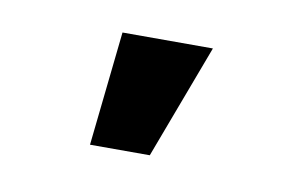

<svg xmlns="http://www.w3.org/2000/svg" viewBox="-34 -808 379 247"><g transform="rotate(10 156.0 -684.5)"><path d="M93.8 -609.9 109.9 -759.3H228L171.9 -609.9Z"/></g></svg>

Font: Inter 17pt SemiBold
Style: Regular
Weight: 600
Version: Version 4.001;git-66647c0bb